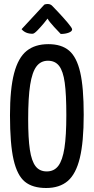

<svg xmlns="http://www.w3.org/2000/svg" viewBox="-20 -931 469 961"><path d="M30 0ZM222 -710Q288 -710 326 -677.5Q364 -645 381.5 -569Q399 -493 399 -357Q399 -220 379.5 -140Q360 -60 319 -25Q278 10 211 10Q143 10 104.5 -21.5Q66 -53 48 -131.5Q30 -210 30 -354Q30 -486 50.5 -564Q71 -642 113 -676Q155 -710 222 -710ZM214 -73Q251 -73 272 -101Q293 -129 302.5 -190Q312 -251 312 -355Q312 -459 304 -517Q296 -575 276 -601Q256 -627 220 -627Q184 -627 162.5 -598.5Q141 -570 131 -506.5Q121 -443 121 -334Q121 -238 129.5 -181.5Q138 -125 158 -99Q178 -73 214 -73ZM219 -911Q234 -911 244 -899Q251 -892 274.5 -867Q298 -842 319.5 -816.5Q341 -791 341 -784Q341 -774 324 -767.5Q307 -761 284 -761Q275 -770 250.5 -796.5Q226 -823 218 -838Q214 -832 199 -814Q184 -796 167.5 -779Q151 -762 143 -762Q107 -762 88 -785L202 -908Q209 -911 219 -911Z"/></svg>

Font: Yanone Kaffeesatz
Style: Regular
Weight: 400
Designer: Yanone (Cyrillic: Daniel Pouzeot & Huerta Tipografica)
Foundry: Yanone
Version: Version 1.100;PS 001.100;hotconv 1.0.70;makeotf.lib2.5.58329